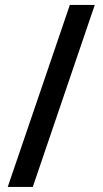

<svg xmlns="http://www.w3.org/2000/svg" viewBox="-20 -743 421 782"><path d="M11.5 18.5 264.5 -723H366L113.5 18.5Z"/></svg>

Font: Public Sans
Style: Bold
Weight: 700
Designer: The Public Sans project authors (U.S. Web Design System). Libre Franklin designed by Pablo Impallari and Rodrigo Fuenzal
Version: Version 1.008; ttfautohint (v1.8.1) -l 8 -r 50 -G 200 -x 14 